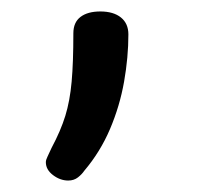

<svg xmlns="http://www.w3.org/2000/svg" viewBox="-20 -104 353 335"><path d="M99 211Q85 211 72.5 201.5Q60 192 60 179Q60 175 63 169Q66 163 70 154Q86 124 94 98Q102 72 105 38.5Q108 5 108 -46Q108 -65 120.5 -74.5Q133 -84 155 -84Q178 -84 191 -73.5Q204 -63 204 -44Q204 -4 196.5 38.5Q189 81 172 121Q155 161 127 194Q123 200 116 205.5Q109 211 99 211Z"/></svg>

Font: Playwrite NG Modern
Style: Regular
Weight: 400
Designer: Veronika Burian, José Scaglione
Foundry: TypeTogether
Version: Version 1.002